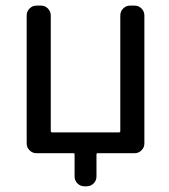

<svg xmlns="http://www.w3.org/2000/svg" viewBox="-20 -567 602 685"><path d="M409.2 -511.7Q409.2 -526.4 419.4 -536.6Q429.7 -546.9 443.4 -546.9H460.9Q474.6 -546.9 484.9 -536.6Q495.1 -526.4 495.1 -511.7V-54.7Q495.1 -41 484.9 -30.8Q474.6 -20.5 460.9 -20.5H328.1Q324.2 -20.5 324.2 -15.6V62.5Q324.2 77.1 314 87.4Q303.7 97.7 289.1 97.7H281.2Q266.6 97.7 256.3 87.4Q246.1 77.1 246.1 62.5V-15.6Q246.1 -20.5 242.2 -20.5H109.4Q95.7 -20.5 85.4 -30.8Q75.2 -41 75.2 -54.7V-511.7Q75.2 -526.4 85.4 -536.6Q95.7 -546.9 109.4 -546.9H127Q140.6 -546.9 150.9 -536.6Q161.1 -526.4 161.1 -511.7V-99.6Q161.1 -94.7 166 -94.7H404.3Q409.2 -94.7 409.2 -99.6Z"/></svg>

Font: Gen Jyuu GothicL Regular
Style: Regular
Weight: 400
Designer: [Source Han Sans]
Ryoko NISHIZUKA  (kana & ideographs); Paul D. Hunt (Latin, Greek & Cyrillic); Wenlong ZHANG  (bopomofo
Version: Version 1.002.20150607